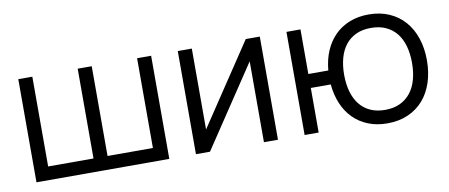

<svg xmlns="http://www.w3.org/2000/svg" viewBox="-56 -765 2314 990"><g transform="rotate(-10 1101.0 -270.0)"><path d="M69.5 -540H143V-70H380.5V-540H454V-70H691.5V-540H765V0H69.5Z M1334 -540V0H1260.5V-423.5L978 0H904.5V-540H978V-116.5L1260.5 -540Z M1905.5 15Q1849.5 15 1804.8 -3Q1760 -21 1727.5 -53.8Q1695 -86.5 1675.8 -132.2Q1656.5 -178 1651.5 -233.5H1547V0H1473.5V-540H1547V-306.5H1651.5Q1656.5 -363 1676.2 -408.8Q1696 -454.5 1728.5 -487Q1761 -519.5 1805.8 -537.2Q1850.5 -555 1905.5 -555Q1966 -555 2013.5 -534Q2061 -513 2094 -475.2Q2127 -437.5 2144.2 -385.2Q2161.5 -333 2161.5 -270.5Q2161.5 -207 2144 -154.2Q2126.5 -101.5 2093.5 -64Q2060.5 -26.5 2013 -5.8Q1965.5 15 1905.5 15ZM1905.5 -55.5Q1950.5 -55.5 1983.8 -71.2Q2017 -87 2039.2 -115.2Q2061.5 -143.5 2072.5 -183Q2083.5 -222.5 2083.5 -270.5Q2083.5 -319.5 2072.2 -359Q2061 -398.5 2038.8 -426.2Q2016.5 -454 1983.2 -469.2Q1950 -484.5 1905.5 -484.5Q1860 -484.5 1826.8 -468.8Q1793.5 -453 1771.5 -424.8Q1749.5 -396.5 1738.8 -357.2Q1728 -318 1728 -270.5Q1728 -222 1739.2 -182.2Q1750.5 -142.5 1772.8 -114.2Q1795 -86 1828.2 -70.8Q1861.5 -55.5 1905.5 -55.5Z"/></g></svg>

Font: Vela Sans
Style: Regular
Weight: 400
Designer: Principal design: Mikhail Sharanda - project Manrope.
Design modification: Ravid Balaliev
Foundry: Mikhail Sharanda
Version: Version 1.001;August 23, 2023;FontCreator 14.0.0.2901 64-bit